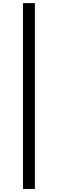

<svg xmlns="http://www.w3.org/2000/svg" viewBox="-20 -982 373 1236"><path d="M204.6 234.4H127.9V-961.9H204.6Z"/></svg>

Font: Inter RS Variable
Style: Regular
Weight: 400
Designer: Rasmus Andersson (customised by Maria Ramos and Noel Pretorius)
Foundry: rsms
Version: Version 3.001;Glyphs 3.2.3 (3260)